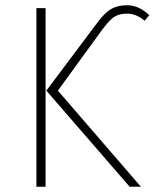

<svg xmlns="http://www.w3.org/2000/svg" viewBox="-20 -713 590 733"><path d="M157 -367 346 -619Q377 -662 402.5 -677.5Q428 -693 465 -693Q510 -693 550 -655L532 -634Q500 -661 465 -661Q438 -661 418.5 -650Q399 -639 369 -598L201 -367L518 0H475ZM154 0H119V-682H154Z"/></svg>

Font: FiraGO UltraLight
Style: Regular
Weight: 200
Designer: bBox Type
Foundry: bBox Type GmbH
Version: Version 1.001